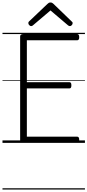

<svg xmlns="http://www.w3.org/2000/svg" viewBox="-20 -1149 703 1544"><path d="M169 0Q155 0 148.5 -5.5Q142 -11 142 -23V-856Q142 -866 149 -870.5Q156 -875 170 -875H600Q608 -875 612.5 -869.5Q617 -864 617 -850Q617 -836 612.5 -830.5Q608 -825 600 -825H196V-488H538Q546 -488 550 -482.5Q554 -477 554 -463Q554 -449 550 -443.5Q546 -438 538 -438H196V-50H600Q608 -50 612.5 -44.5Q617 -39 617 -25Q617 -11 612.5 -5.5Q608 0 600 0ZM230 -939Q223 -939 215.5 -946.5Q208 -954 208 -962Q208 -965 208.5 -968.5Q209 -972 213 -976L361 -1117Q366 -1122 371.5 -1125.5Q377 -1129 386 -1129Q395 -1129 400 -1125.5Q405 -1122 411 -1117L559 -974Q563 -971 563.5 -968Q564 -965 564 -962Q564 -954 557 -946.5Q550 -939 542 -939Q537 -939 533.5 -941Q530 -943 525 -947L386 -1065L247 -947Q243 -943 239 -941Q235 -939 230 -939ZM0 365H663V375H0ZM0 -20H663V0H0ZM0 -505H663V-500H0ZM0 -885H663V-875H0Z"/></svg>

Font: Playwrite AT Guides
Style: Regular
Weight: 400
Designer: Veronika Burian, José Scaglione
Foundry: TypeTogether
Version: Version 1.003